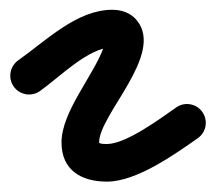

<svg xmlns="http://www.w3.org/2000/svg" viewBox="-58 -322 430 383"><path d="M21.6 -140.3C21.6 -140.3 21.6 -140.3 21.6 -140.3C61.1 -168.2 118.6 -227.5 166 -227.5C166 -227.5 160.3 -229.6 156.4 -234.7C148.9 -244.3 158.8 -255.6 148.8 -227.6C128.3 -170.4 64.7 -99.5 64.7 -37.8C64.7 18 104.9 40.3 155.3 40.3C214.2 40.3 289.7 -13.5 336.5 -46.3C353.5 -58.2 357.6 -81.5 345.7 -98.5C333.8 -115.5 310.5 -119.6 293.5 -107.7C293.5 -107.7 293.5 -107.7 293.5 -107.7C262.6 -86.1 193.6 -34.7 155.3 -34.7C143.5 -34.7 139.7 -36.2 139.7 -37.8C139.7 -93.5 268.7 -211.8 216.1 -280C203.9 -295.9 185.4 -302.5 166 -302.5C95 -302.5 33.7 -240.6 -21.6 -201.7C-38.5 -189.7 -42.6 -166.3 -30.7 -149.4C-18.7 -132.5 4.7 -128.4 21.6 -140.3Z"/></svg>

Font: FRB American Cursive Extrabold
Style: Bold Italic
Weight: 800
Italic angle: -25°
Version: Version 2.0;Modular Font Editor K font №1